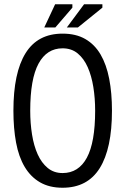

<svg xmlns="http://www.w3.org/2000/svg" viewBox="-20 -870 589 902"><path d="M43 -350Q43 -528 100 -620Q157 -712 274 -712Q337 -712 381 -686.5Q425 -661 452.5 -614Q480 -567 493 -500Q506 -433 506 -350Q506 -172 448.5 -80Q391 12 274 12Q212 12 168 -13.5Q124 -39 96 -86Q68 -133 55.5 -200Q43 -267 43 -350ZM122 -350Q122 -291 130.5 -238Q139 -185 157 -145Q175 -105 204 -81Q233 -57 274 -57Q349 -57 388 -129Q427 -201 427 -350Q427 -408 418.5 -461Q410 -514 392 -554.5Q374 -595 345 -619Q316 -643 274 -643Q200 -643 161 -571Q122 -499 122 -350ZM239 -850H320V-834L240 -741H188ZM375 -850H461V-834L346 -741H294Z"/></svg>

Font: PT Sans Narrow
Style: Regular
Weight: 400
Width: 3
Designer: A.Korolkova, O.Umpeleva, V.Yefimov
Foundry: ParaType Ltd
Version: Version 2.003W OFL